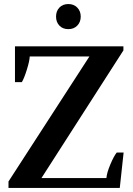

<svg xmlns="http://www.w3.org/2000/svg" viewBox="-20 -929 658 949"><path d="M257 -847Q257 -874 273.5 -891.5Q290 -909 318 -909Q345 -909 362 -891.5Q379 -874 379 -847Q379 -820 362 -802.5Q345 -785 318 -785Q290 -785 273.5 -802.5Q257 -820 257 -847ZM22 -32 422 -650H127Q126 -627 112.5 -584Q99 -541 88 -523H54V-700H590V-680L185 -49H506Q508 -75 525.5 -116.5Q543 -158 557 -175H591L572 0H22Z"/></svg>

Font: Trirong Bold
Style: Regular
Weight: 700
Designer: Katatrad Team
Foundry: CadsonDemak
Version: Version 1.000